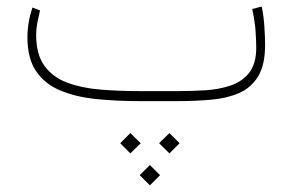

<svg xmlns="http://www.w3.org/2000/svg" viewBox="-20 -306 885 581"><path d="M492.7 96.7 523.4 127.4 492.7 158.2 461.4 127.4ZM374.5 96.7 405.8 127.4 374.5 158.2 343.8 127.4ZM433.6 193.4 464.4 224.1 433.6 254.9 402.8 224.1ZM516.1 0H402.8Q332 0 270.5 -6.3Q209 -12.7 162.4 -32.2Q115.7 -51.8 89.4 -90.3Q63 -128.9 63 -192.9Q63 -237.8 78.1 -283.2L101.1 -274.4Q96.7 -256.3 93 -237.5Q89.4 -218.8 89.4 -201.2Q89.4 -141.1 114.5 -106.7Q139.6 -72.3 183.3 -55.9Q227.1 -39.6 283.7 -34.9Q340.3 -30.3 402.8 -30.3H516.6Q557.6 -30.3 599.6 -32.7Q641.6 -35.2 677 -46.9Q712.4 -58.6 733.9 -85.7Q755.4 -112.8 755.4 -161.6Q755.4 -183.1 753.2 -213.1Q751 -243.2 743.2 -278.8L772 -286.1Q777.8 -259.3 780 -225.6Q782.2 -191.9 782.2 -170.4Q782.2 -109.4 761 -74.7Q739.7 -40 702.9 -24.2Q666 -8.3 617.9 -4.2Q569.8 0 516.1 0Z"/></svg>

Font: Vazirmatn FD Thin
Style: Regular
Weight: 100
Designer: Saber Rastikerdar
Foundry: Saber Rastikerdar
Version: Version 33.003